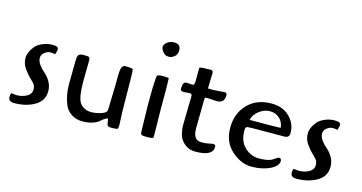

<svg xmlns="http://www.w3.org/2000/svg" viewBox="-74 -994 2495 1322"><g transform="rotate(15 1174.0 -332.5)"><path d="M40 -49 76 -45Q116 -45 148 -62.5Q180 -80 180 -113Q180 -125 175.5 -138.5Q171 -152 143.5 -177.5Q116 -203 93 -236Q70 -269 70 -310Q70 -350 106 -394Q123 -415 157 -429.5Q191 -444 223.5 -444Q256 -444 263.5 -436.5Q271 -429 269 -415L261 -386Q246 -390 226.5 -390Q207 -390 186 -374.5Q165 -359 165 -335Q165 -311 183 -286.5Q201 -262 223 -244Q245 -226 263 -195Q281 -164 281 -128Q281 -59 220 -23.5Q159 12 75 12Q53 12 43 3.5Q33 -5 33 -23.5Q33 -42 40 -49Z M712 -113 717 -295V-347Q717 -389 723.5 -410.5Q730 -432 751 -432Q786 -432 801 -427Q807 -419 807 -374L810 -121L814 -33Q814 -1 806 0Q785 3 767.5 3Q750 3 743.5 -0.5Q737 -4 735 -10.5Q733 -17 732 -24Q731 -31 730 -38Q729 -54 725 -52Q713 -53 677 -22Q663 -9 633 1.5Q603 12 560 12Q517 12 483.5 -9Q450 -30 434 -66Q406 -132 406 -214L408 -373L409 -391Q409 -413 418 -422.5Q427 -432 455 -432Q483 -432 490.5 -427.5Q498 -423 498 -405L496 -259Q496 -144 520 -106Q531 -89 552.5 -77Q574 -65 604 -65Q634 -65 673 -77Q712 -89 712 -113Z M1033 -677Q1079 -677 1079 -633Q1079 -602 1059.5 -587Q1040 -572 1024.5 -572Q1009 -572 999 -575Q989 -578 975.5 -595.5Q962 -613 962.5 -628.5Q963 -644 982.5 -660.5Q1002 -677 1033 -677ZM1061 -217 1064 -19Q1064 -7 1061 -4Q1051 1 1019 1Q987 1 979.5 -3.5Q972 -8 972 -31L968 -214Q968 -310 969 -336L972 -395Q972 -423 981 -428Q990 -433 1015.5 -433Q1041 -433 1059 -430Q1061 -386 1061 -361Z M1332 -289 1330 -145Q1330 -104 1344 -82.5Q1358 -61 1391 -61Q1424 -61 1447 -67Q1490 -79 1490 -55Q1490 12 1366 12Q1296 12 1257 -51Q1238 -91 1238 -146L1240 -262L1242 -346Q1242 -360 1238 -363.5Q1234 -367 1223 -367L1184 -364Q1159 -364 1159 -380Q1159 -408 1165.5 -419.5Q1172 -431 1190 -431L1229 -428Q1243 -428 1243 -462Q1243 -466 1243 -467V-524Q1243 -550 1244 -554Q1256 -560 1323 -560Q1341 -560 1341 -541L1338 -431Q1350 -430 1377 -430L1457 -436Q1473 -436 1473 -417Q1473 -362 1419 -362L1354 -366Q1338 -366 1334 -364Q1332 -346 1332 -289Z M1932 -247Q1932 -247 1703 -246Q1666 -246 1660 -240Q1655 -233 1655 -217Q1655 -139 1699.5 -97.5Q1744 -56 1801 -56Q1858 -56 1890 -71Q1891 -71 1910 -84Q1929 -97 1936.5 -97Q1944 -97 1948 -91Q1952 -85 1952 -79Q1952 -41 1896 -14.5Q1840 12 1765.5 12Q1691 12 1623.5 -48Q1556 -108 1556 -210Q1556 -312 1619.5 -378Q1683 -444 1790 -444Q1868 -444 1916 -398Q1967 -350 1967 -282Q1967 -247 1932 -247ZM1672 -296Q1862 -296 1892 -298Q1889 -338 1861.5 -364Q1834 -390 1792 -390Q1750 -390 1713.5 -360.5Q1677 -331 1672 -296Z M2052 -49 2088 -45Q2128 -45 2160 -62.5Q2192 -80 2192 -113Q2192 -125 2187.5 -138.5Q2183 -152 2155.5 -177.5Q2128 -203 2105 -236Q2082 -269 2082 -310Q2082 -350 2118 -394Q2135 -415 2169 -429.5Q2203 -444 2235.5 -444Q2268 -444 2275.5 -436.5Q2283 -429 2281 -415L2273 -386Q2258 -390 2238.5 -390Q2219 -390 2198 -374.5Q2177 -359 2177 -335Q2177 -311 2195 -286.5Q2213 -262 2235 -244Q2257 -226 2275 -195Q2293 -164 2293 -128Q2293 -59 2232 -23.5Q2171 12 2087 12Q2065 12 2055 3.5Q2045 -5 2045 -23.5Q2045 -42 2052 -49Z"/></g></svg>

Font: Cagliostro
Style: Regular
Weight: 400
Designer: Matthew Desmond
Foundry: Matthew Desmond
Version: Version